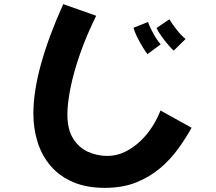

<svg xmlns="http://www.w3.org/2000/svg" viewBox="-20 -852 1040 926"><path d="M486 54Q397 54 332 26Q267 -2 224.5 -51.5Q182 -101 161.5 -166Q141 -231 141 -304Q141 -411 178 -544Q215 -677 285 -832L444 -776Q397 -681 366 -592Q335 -503 320 -428Q305 -353 305 -300Q305 -228 332.5 -184Q360 -140 404 -120Q448 -100 498 -100Q543 -100 583.5 -120Q624 -140 657.5 -172Q691 -204 715.5 -243Q740 -282 754 -319L904 -236Q877 -187 840 -135.5Q803 -84 753 -41.5Q703 1 637.5 27.5Q572 54 486 54ZM818 -608Q808 -616 791 -636Q774 -656 758 -678.5Q742 -701 735 -717L797 -759Q810 -737 831.5 -709.5Q853 -682 875 -664ZM691 -591Q683 -601 668.5 -624.5Q654 -648 641 -674.5Q628 -701 624 -718L694 -746Q702 -722 719 -691Q736 -660 755 -638Z"/></svg>

Font: Mochiy Pop One
Style: Regular
Weight: 400
Designer: FONTDASU
Foundry: FONTDASU / Google Inc. / Adobe
Version: Version 2.000